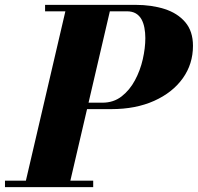

<svg xmlns="http://www.w3.org/2000/svg" viewBox="-64 -770 814 790"><path d="M243 -321 249.5 -347.5H357.5Q403 -347.5 436.2 -373.2Q469.5 -399 491.2 -439.5Q513 -480 523.5 -526.2Q534 -572.5 534 -613.5Q534 -635.5 530.2 -655.5Q526.5 -675.5 518 -690.8Q509.5 -706 494.8 -714.8Q480 -723.5 457.5 -723.5H388L225.5 -26.5H319.5V0H-43.5V-26.5H42.5L205 -723.5H121.5V-750H494Q559.5 -750 613 -733Q666.5 -716 698.2 -678.8Q730 -641.5 730 -581.5Q730 -506.5 688 -447.8Q646 -389 570.2 -355Q494.5 -321 394 -321Z"/></svg>

Font: Bodoni Moda 9pt ExtraBold
Style: Italic
Weight: 800
Italic angle: -13°
Designer: Owen Earl
Foundry: indestructible type
Version: Version 2.004